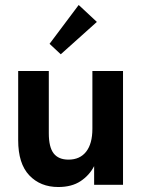

<svg xmlns="http://www.w3.org/2000/svg" viewBox="-20 -742 574 771"><path d="M214 9Q142 9 97.5 -38Q53 -85 53 -179V-457H176V-207Q176 -151 195.5 -126Q215 -101 255 -101Q301 -101 326 -133Q351 -165 351 -225V-457H474V0H358V-75Q339 -38 303.5 -14.5Q268 9 214 9ZM369 -654 224 -524 179 -566 296 -722Z"/></svg>

Font: Tilda Sans Bold
Style: Regular
Weight: 700
Designer: ParaType Ltd
Foundry: ParaType Ltd
Version: Version 1.009